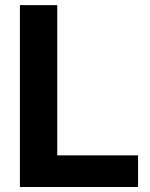

<svg xmlns="http://www.w3.org/2000/svg" viewBox="-20 -748 601 768"><path d="M59.6 0V-727.5H209V-126.5H532.2V0Z"/></svg>

Font: Inter 24pt
Style: Bold
Weight: 700
Designer: Rasmus Andersson
Foundry: rsms
Version: Version 4.001;git-66647c0bb